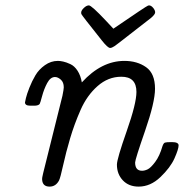

<svg xmlns="http://www.w3.org/2000/svg" viewBox="-20 -691 686 716"><path d="M73.2 -309.1Q73.2 -311 76.7 -325.4Q80.1 -339.8 89.6 -364Q99.1 -388.2 112.1 -410.2Q125 -432.1 147.5 -448Q169.9 -463.9 195.8 -463.9Q204.6 -463.9 215.8 -461.4Q227.1 -459 242.4 -451.9Q257.8 -444.8 269.3 -427Q280.8 -409.2 285.2 -383.8Q358.4 -463.9 443.8 -463.9Q491.7 -463.9 524.9 -440.4Q558.1 -417 558.1 -359.9Q558.1 -310.1 521 -203.1Q483.9 -96.2 483.9 -85Q483.9 -54.2 509.8 -54.2Q519.5 -54.2 530.8 -59.6Q542 -64.9 558.6 -86.9Q575.2 -108.9 585.9 -146Q589.8 -157.2 595 -159.2Q600.1 -161.1 621.1 -161.1Q646 -161.1 646 -148.9Q646 -134.8 630.6 -100.3Q615.2 -65.9 578.1 -30.5Q541 4.9 497.1 4.9Q460 4.9 438 -18.6Q416 -42 416 -77.1Q416 -98.1 452.4 -201.7Q488.8 -305.2 488.8 -348.1Q488.8 -405.3 432.1 -404.8Q383.3 -404.8 343.8 -369.9Q304.2 -335 280.5 -281Q256.8 -227.1 241.5 -175Q226.1 -123 215.6 -75.4Q205.1 -27.8 200.2 -18.1Q188 4.9 165 4.9Q139.2 4.9 137.2 -20Q136.2 -26.9 141.1 -45.9L212.9 -334Q217.8 -358.9 217.8 -365.2Q217.8 -384.3 206.8 -394Q195.8 -403.8 185.1 -403.8Q168 -403.8 156 -381.3Q144 -358.9 137 -332.5Q129.9 -306.2 127.9 -303.2Q123 -297.4 109.9 -296.9H92.8Q73.2 -296.9 73.2 -309.1ZM282.7 -644Q282.7 -651.9 292.7 -661.4Q302.7 -670.9 311.5 -670.9Q321.3 -670.9 375 -613.8Q393.1 -594.7 402.8 -584Q526.9 -668.9 531.7 -669.9Q533.7 -670.9 535.6 -670.9Q543.5 -670.9 551 -661.9Q558.6 -652.8 558.6 -645Q558.6 -637.2 543 -624Q507.8 -597.2 461.9 -561Q416 -524.9 406.5 -518.6Q397 -512.2 390.6 -512.2Q381.8 -512.2 359.9 -540Q284.7 -634.3 283.7 -638.2Q282.7 -640.1 282.7 -644Z"/></svg>

Font: CMU Concrete
Style: Italic
Weight: 500
Italic angle: -14.04°
Version: Version 0.7.0